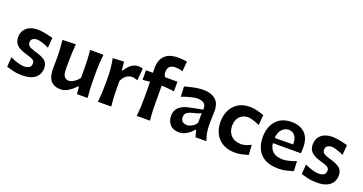

<svg xmlns="http://www.w3.org/2000/svg" viewBox="-40 -1546 4318 2284"><g transform="rotate(20 2118.5 -404.0)"><path d="M250 13.7Q184.6 13.7 134.5 0.5Q84.5 -12.7 51.3 -22L60.5 -145Q105.5 -123 154.3 -108.4Q203.1 -93.8 240.7 -93.8Q275.4 -95.2 300.5 -109.6Q325.7 -124 325.7 -165Q325.7 -195.3 298.8 -209.7Q272 -224.1 203.1 -243.7Q131.8 -263.7 92.5 -298.3Q53.2 -333 53.2 -397.9Q53.2 -472.2 104 -517.1Q154.8 -562 247.1 -562Q279.3 -562 315.4 -555.9Q351.6 -549.8 384.3 -542Q417 -534.2 439 -527.8L429.2 -400.9Q378.9 -424.8 336.9 -436.8Q294.9 -448.7 274.9 -448.7Q260.3 -447.8 242.9 -442.6Q225.6 -437.5 213.4 -424.3Q201.2 -411.1 201.2 -385.3Q201.2 -355.5 222.7 -339.1Q244.1 -322.8 298.8 -307.1Q386.2 -283.2 429 -252.2Q471.7 -221.2 471.7 -155.8Q471.7 -107.4 448.7 -69.1Q425.8 -30.8 377 -8.5Q328.1 13.7 250 13.7Z M740.7 13.7Q571.3 13.7 571.3 -181.2Q571.3 -216.8 572.3 -243.9Q573.2 -271 573.2 -299.3Q573.2 -374.5 569.8 -431.4Q566.4 -488.3 560.1 -547.4L728 -552.2Q722.7 -493.2 720 -436.3Q717.3 -379.4 717.3 -316.9V-238.3Q717.3 -176.8 735.4 -146.2Q753.4 -115.7 799.8 -115.7Q816.4 -115.7 838.6 -126.7Q860.8 -137.7 883.3 -156.2Q905.8 -174.8 921.9 -196.8V-316.9Q921.9 -379.4 918.9 -433.8Q916 -488.3 910.6 -547.4H1078.6Q1072.3 -488.3 1069.1 -431.4Q1065.9 -374.5 1065.9 -299.3V-238.3Q1065.9 -170.4 1068.6 -115Q1071.3 -59.6 1077.6 0H942.4L935.1 -90.8H921.9Q899.9 -64.5 869.9 -40.5Q839.8 -16.6 806.4 -1.5Q772.9 13.7 740.7 13.7Z M1208.5 0Q1214.4 -59.6 1217.3 -115Q1220.2 -170.4 1220.2 -238.3V-293Q1220.2 -355 1214.8 -418.7Q1209.5 -482.4 1195.8 -547.4L1337.4 -555.2L1346.7 -450.2H1359.4Q1397.5 -514.2 1439.2 -538.3Q1481 -562.5 1516.6 -562.5Q1529.3 -562.5 1544.9 -560.3Q1560.5 -558.1 1574.7 -552.2L1562 -400.9Q1543.5 -407.2 1523.4 -411.9Q1503.4 -416.5 1489.3 -416.5Q1471.7 -416.5 1450 -409.2Q1428.2 -401.9 1405.8 -381.3Q1383.3 -360.8 1364.3 -320.8V-231Q1364.3 -168.5 1367.2 -114Q1370.1 -59.6 1376.5 0Z M1700.2 0Q1706.1 -59.6 1708.7 -115Q1711.4 -170.4 1711.4 -238.3V-293Q1711.4 -324.7 1710.7 -360.1Q1710 -395.5 1709 -435.5L1617.7 -426.3V-547.4H1704.6Q1704.6 -563 1704.3 -577.4Q1704.1 -591.8 1704.1 -606.4Q1704.1 -669.4 1722.7 -711.2Q1741.2 -752.9 1772.7 -776.9Q1804.2 -800.8 1844 -810.8Q1883.8 -820.8 1926.3 -820.8Q1955.1 -820.8 1988.8 -817.4Q2022.5 -814 2040 -811.5L2028.8 -685.1Q2010.3 -690.9 1984.4 -695.6Q1958.5 -700.2 1942.4 -700.2Q1892.6 -700.2 1866.7 -678.5Q1840.8 -656.7 1840.8 -606.9Q1840.8 -591.3 1845.5 -573Q1850.1 -554.7 1859.4 -547.4H2015.6V-426.3Q1935.1 -436 1856 -439.9V-238.3Q1856 -170.4 1858.4 -115Q1860.8 -59.6 1867.2 0Z M2237.8 12.7Q2161.1 12.7 2122.1 -31.5Q2083 -75.7 2083 -139.2Q2083 -185.1 2100.1 -215.6Q2117.2 -246.1 2143.8 -264.6Q2170.4 -283.2 2199.7 -293.2Q2229 -303.2 2253.9 -308.1L2418.5 -340.8Q2420.9 -402.3 2389.2 -422.1Q2357.4 -441.9 2303.2 -441.9Q2289.6 -441.9 2258.5 -435.8Q2227.5 -429.7 2189.2 -418.7Q2150.9 -407.7 2114.3 -392.6L2107.9 -521.5Q2134.3 -528.3 2172.9 -538.1Q2211.4 -547.9 2255.4 -555.2Q2299.3 -562.5 2340.8 -562.5Q2437 -562.5 2493.7 -516.4Q2550.3 -470.2 2550.3 -366.7Q2550.3 -340.8 2548.3 -302.5Q2546.4 -264.2 2546.4 -232.4V-181.2Q2546.4 -141.1 2554.7 -95.9Q2563 -50.8 2581.1 0H2442.4L2421.4 -84.5H2410.6Q2381.3 -45.4 2334.5 -16.4Q2287.6 12.7 2237.8 12.7ZM2297.9 -100.6Q2324.2 -100.6 2358.6 -119.1Q2393.1 -137.7 2414.1 -173.3L2414.6 -295.4Q2403.8 -288.1 2383.1 -280.3Q2362.3 -272.5 2308.6 -259.8Q2272.9 -252 2245.4 -233.4Q2217.8 -214.8 2217.8 -174.3Q2217.8 -134.8 2241.2 -117.7Q2264.6 -100.6 2297.9 -100.6Z M2943.8 11.7Q2853.5 11.7 2789.8 -25.4Q2726.1 -62.5 2692.6 -127Q2659.2 -191.4 2659.2 -273.4Q2659.2 -356 2690.4 -421.1Q2721.7 -486.3 2782.7 -524.2Q2843.8 -562 2932.6 -562Q2981 -562 3028.8 -548.8Q3076.7 -535.6 3110.4 -522.9L3100.1 -393.1Q3047.9 -417.5 3008.1 -428Q2968.3 -438.5 2948.7 -438.5Q2884.3 -436 2845 -393.8Q2805.7 -351.6 2805.7 -277.3Q2805.7 -203.1 2850.3 -156.2Q2895 -109.4 2979 -107.9Q3004.4 -107.9 3037.1 -117.4Q3069.8 -127 3102.5 -145L3110.8 -18.1Q3079.6 -9.3 3035.2 1.2Q2990.7 11.7 2943.8 11.7Z M3492.7 13.7Q3388.7 13.7 3322.8 -23.4Q3256.8 -60.5 3225.3 -126Q3193.8 -191.4 3193.8 -275.9Q3193.8 -359.9 3223.9 -424.3Q3253.9 -488.8 3312.3 -525.6Q3370.6 -562.5 3456.1 -562.5Q3565.9 -562.5 3627.9 -502.4Q3689.9 -442.4 3689.9 -321.3Q3689.9 -300.3 3688.7 -283.2Q3687.5 -266.1 3685.1 -249.5H3332.5Q3338.9 -182.1 3381.8 -144.3Q3424.8 -106.4 3510.3 -106.4Q3540.5 -106.4 3586.9 -117.9Q3633.3 -129.4 3675.3 -146L3681.2 -20.5Q3647 -11.2 3599.9 1.2Q3552.7 13.7 3492.7 13.7ZM3563.5 -316.9Q3565.9 -386.7 3537.8 -424.3Q3509.8 -461.9 3457.5 -463.9Q3403.3 -461.4 3369.6 -421.6Q3335.9 -381.8 3331.5 -314.5Z M3979.5 13.7Q3914.1 13.7 3864 0.5Q3814 -12.7 3780.8 -22L3790 -145Q3835 -123 3883.8 -108.4Q3932.6 -93.8 3970.2 -93.8Q4004.9 -95.2 4030 -109.6Q4055.2 -124 4055.2 -165Q4055.2 -195.3 4028.3 -209.7Q4001.5 -224.1 3932.6 -243.7Q3861.3 -263.7 3822 -298.3Q3782.7 -333 3782.7 -397.9Q3782.7 -472.2 3833.5 -517.1Q3884.3 -562 3976.6 -562Q4008.8 -562 4044.9 -555.9Q4081.1 -549.8 4113.8 -542Q4146.5 -534.2 4168.5 -527.8L4158.7 -400.9Q4108.4 -424.8 4066.4 -436.8Q4024.4 -448.7 4004.4 -448.7Q3989.7 -447.8 3972.4 -442.6Q3955.1 -437.5 3942.9 -424.3Q3930.7 -411.1 3930.7 -385.3Q3930.7 -355.5 3952.1 -339.1Q3973.6 -322.8 4028.3 -307.1Q4115.7 -283.2 4158.4 -252.2Q4201.2 -221.2 4201.2 -155.8Q4201.2 -107.4 4178.2 -69.1Q4155.3 -30.8 4106.4 -8.5Q4057.6 13.7 3979.5 13.7Z"/></g></svg>

Font: Pinar-FD SemiBold
Style: Regular
Weight: 600
Designer: Amin Abedi
Version: Version 2.000